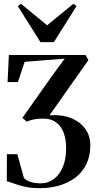

<svg xmlns="http://www.w3.org/2000/svg" viewBox="-20 -797 522 1028"><path d="M193 210.5Q146 210.5 111 202.2Q76 194 52.5 185Q29 176 16.5 173.5L17 28.5H73L108 156Q118.5 168.5 142 176.5Q165.5 184.5 199 184.5Q237.5 184.5 268 162Q298.5 139.5 316.2 97.5Q334 55.5 334 -2.5Q334 -39.5 326.2 -69Q318.5 -98.5 303 -119.2Q287.5 -140 264.8 -151Q242 -162 212 -162Q186.5 -162 164.2 -158.2Q142 -154.5 123.5 -145.5L100 -166L261 -394L326.5 -483L112 -466L76 -357.5H20.5L27.5 -502.5H438L453.5 -475.5L245 -179.5Q308.5 -184.5 357.5 -165.8Q406.5 -147 435 -109.2Q463.5 -71.5 463.5 -19Q463.5 39 442.2 82.2Q421 125.5 383.8 153.8Q346.5 182 297.5 196.2Q248.5 210.5 193 210.5ZM196.5 -571.5 75.5 -764 92 -777 232.5 -661.5 373 -777 389.5 -764 268.5 -571.5Z"/></svg>

Font: Merriweather 144pt SemiBold
Style: Regular
Weight: 600
Version: Version 2.100